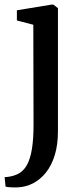

<svg xmlns="http://www.w3.org/2000/svg" viewBox="-40 -568 362 830"><path d="M36.5 242Q28 242.5 17 242.2Q6 242 -3.5 241Q-13 240 -16 238.5L-20 197.5Q-12.5 198 3.2 195.2Q19 192.5 34.5 185.5Q60 174 75.5 146.8Q91 119.5 98 76Q105 32.5 105 -28L104 -461L33 -479.5V-523.5L182 -548H191L210.5 -532.5V-1Q210.5 57.5 196.8 102.5Q183 147.5 158.5 178Q134 208.5 102.8 224.5Q71.5 240.5 36.5 242Z"/></svg>

Font: Merriweather 60pt Medium
Style: Regular
Weight: 500
Version: Version 2.100